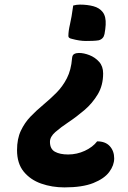

<svg xmlns="http://www.w3.org/2000/svg" viewBox="-20 -674 555 834"><path d="M323 -444Q344 -444 368.5 -434.5Q393 -425 410.5 -405.5Q428 -386 428 -355Q428 -303 404.5 -264Q381 -225 347 -196Q313 -167 278.5 -144Q244 -121 220.5 -100.5Q197 -80 197 -58Q197 -27 218.5 -15Q240 -3 276 -3Q314 -3 348.5 -19Q383 -35 402 -60Q438 -60 457 -39Q476 -18 476 14Q476 44 454.5 73Q433 102 385.5 121Q338 140 260 140Q206 140 159 123.5Q112 107 83 71.5Q54 36 54 -22Q54 -71 70.5 -106Q87 -141 112.5 -167.5Q138 -194 167.5 -218.5Q197 -243 224.5 -270.5Q252 -298 270.5 -334Q289 -370 293 -421Q294 -435 302.5 -439.5Q311 -444 323 -444ZM327 -654Q359 -654 385.5 -647Q412 -640 426.5 -621Q441 -602 439 -566Q438 -548 434 -526.5Q430 -505 409 -499Q398 -497 381.5 -496.5Q365 -496 353 -496Q326 -496 293 -505Q277 -508 277 -517Q277 -539 284 -568.5Q291 -598 298 -650Q313 -654 327 -654Z"/></svg>

Font: Protest Riot
Style: Regular
Weight: 400
Designer: Octavio Pardo
Foundry: Ashler Design
Version: Version 2.005; ttfautohint (v1.8.4.7-5d5b)